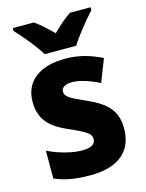

<svg xmlns="http://www.w3.org/2000/svg" viewBox="-117 -837 697 918"><g transform="rotate(-15 231.5 -378.0)"><path d="M153 -606H309C336 -650 390 -716 423 -752V-766H321C290 -746 263 -721 230 -689C198 -721 172 -745 142 -766H38V-752C72 -716 128 -649 153 -606ZM428 -165C428 -256 380 -298 294 -337C209 -375 191 -385 191 -410C191 -431 210 -443 245 -443C282 -443 333 -426 378 -403L422 -515C363 -544 307 -560 242 -560C117 -560 38 -504 38 -401C38 -315 82 -269 167 -232C254 -194 274 -180 274 -155C274 -128 253 -115 207 -115C160 -115 93 -132 39 -159V-21C93 2 147 10 216 10C359 10 428 -57 428 -165Z"/></g></svg>

Font: Noto Sans Myanmar UI SemiCondensed ExtraBold
Style: Regular
Weight: 800
Width: 4
Designer: Monotype Design Team
Foundry: Monotype Imaging Inc.
Version: Version 2.103